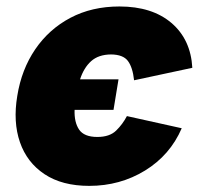

<svg xmlns="http://www.w3.org/2000/svg" viewBox="-20 -573 623 602"><path d="M351.6 -324.2 335.9 -228.5H213.9Q212.4 -189.9 228 -166.7Q243.7 -143.6 285.2 -143.6Q323.7 -143.6 344.2 -163.6Q364.7 -183.6 377.9 -209L549.8 -170.9Q513.2 -86.4 434.8 -38.3Q356.4 9.8 259.8 9.8Q174.8 9.8 119.6 -26.9Q64.5 -63.5 42.5 -127.2Q20.5 -190.9 34.2 -272.5Q47.4 -355 90.3 -418.2Q133.3 -481.4 200.7 -517.1Q268.1 -552.7 354.5 -552.7Q457 -552.7 517.6 -501Q578.1 -449.2 583 -360.4L400.4 -321.3Q396 -361.8 381.1 -381.8Q366.2 -401.9 328.1 -402.3Q288.6 -401.9 265.6 -381.1Q242.7 -360.4 231 -324.2Z"/></svg>

Font: Inter Tight Black
Style: Italic
Weight: 900
Italic angle: -9.39999°
Designer: Rasmus Andersson
Foundry: rsms
Version: Version 3.004; ttfautohint (v1.8.4.7-5d5b)